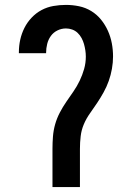

<svg xmlns="http://www.w3.org/2000/svg" viewBox="-20 -763 540 783"><path d="M194 0V-156Q194 -181 196 -206.5Q198 -232 205 -256.5Q212 -281 224 -304Q236 -327 250.5 -348Q265 -369 279.5 -390Q294 -411 305 -434Q316 -457 323 -481.5Q330 -506 330 -532Q330 -545 328 -558Q326 -571 322.5 -583.5Q319 -596 312.5 -608Q306 -620 296.5 -629Q287 -638 274.5 -642.5Q262 -647 249 -647Q231 -647 214.5 -639Q198 -631 187.5 -616.5Q177 -602 172.5 -584Q168 -566 168 -548V-546H57V-550Q57 -576 62.5 -601Q68 -626 79.5 -649Q91 -672 109 -691Q127 -710 149.5 -722Q172 -734 197.5 -738.5Q223 -743 249 -743Q276 -743 302.5 -737.5Q329 -732 352 -718Q375 -704 392 -683Q409 -662 420 -637.5Q431 -613 436 -586.5Q441 -560 441 -533Q441 -508 436.5 -482.5Q432 -457 423.5 -433Q415 -409 402.5 -386.5Q390 -364 376 -343Q362 -322 347 -301Q332 -280 322 -256.5Q312 -233 309 -207.5Q306 -182 306 -156V0Z"/></svg>

Font: Iosevka Fixed
Style: Bold
Weight: 700
Monospace: yes
Designer: Belleve Invis
Foundry: Belleve Invis
Version: Version 32.3.0